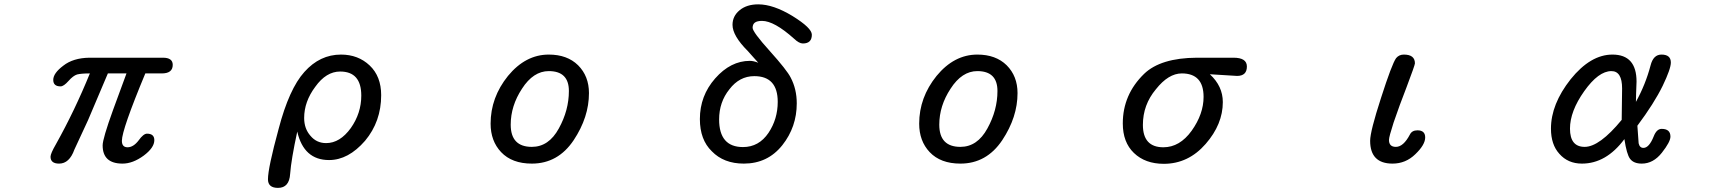

<svg xmlns="http://www.w3.org/2000/svg" viewBox="-20 -742 8040 896"><path d="M215.8 -10.7Q215.8 -25.4 241.2 -69.3Q329.1 -226.6 399.4 -399.4Q359.4 -399.4 339.8 -394.5Q321.3 -388.7 299.8 -364.3Q277.3 -338.9 262.7 -338.9Q228.5 -338.9 228.5 -369.1Q228.5 -400.4 275.4 -435.5Q321.3 -471.7 397.5 -472.7H740.2Q786.1 -472.7 786.1 -439.5Q786.1 -399.4 735.4 -399.4H658.2Q548.8 -136.7 548.8 -85Q548.8 -54.7 575.2 -54.7Q602.5 -54.7 627 -86.9Q649.4 -118.2 666 -118.2Q700.2 -118.2 700.2 -87.9Q700.2 -52.7 650.4 -15.6Q599.6 21.5 551.8 21.5Q459 21.5 459 -63.5Q459 -94.7 507.8 -229.5L570.3 -399.4H483.4L390.6 -180.7L327.1 -43.9Q303.7 21.5 255.9 21.5Q215.8 21.5 215.8 -10.7Z M1230.5 94.7Q1230.5 42 1280.3 -140.6Q1329.1 -327.1 1400.4 -406.2Q1472.7 -487.3 1571.3 -487.3Q1651.4 -487.3 1705.1 -436.5Q1758.8 -385.7 1758.8 -297.9Q1758.8 -174.8 1683.6 -85Q1605.5 4.9 1515.6 4.9Q1397.5 4.9 1367.2 -127.9Q1338.9 2.9 1334 69.3Q1330.1 134.8 1277.3 134.8Q1230.5 134.8 1230.5 94.7ZM1617.2 -144.5Q1666 -213.9 1666 -295.9Q1666 -408.2 1567.4 -408.2Q1502 -408.2 1451.2 -336.9Q1399.4 -267.6 1399.4 -191.4Q1399.4 -141.6 1428.7 -108.4Q1457 -74.2 1502 -74.2Q1566.4 -74.2 1617.2 -144.5Z M2318.4 -32.2Q2269.5 -84 2269.5 -165Q2269.5 -287.1 2350.6 -387.7Q2432.6 -487.3 2541 -487.3Q2627 -487.3 2677.7 -437.5Q2728.5 -386.7 2728.5 -307.6Q2728.5 -195.3 2657.2 -87.9Q2584 21.5 2461.9 21.5Q2369.1 21.5 2318.4 -32.2ZM2587.9 -142.6Q2634.8 -227.5 2634.8 -317.4Q2634.8 -410.2 2541 -410.2Q2468.8 -410.2 2416 -328.1Q2363.3 -248 2363.3 -160.2Q2363.3 -56.6 2461.9 -56.6Q2541 -56.6 2587.9 -142.6Z M3301.8 -36.1Q3246.1 -89.8 3246.1 -186.5Q3246.1 -294.9 3317.4 -376Q3389.6 -458 3479.5 -458Q3496.1 -458 3518.6 -449.2L3469.7 -503.9Q3398.4 -575.2 3398.4 -626Q3398.4 -667 3431.6 -694.3Q3464.8 -721.7 3518.6 -721.7Q3588.9 -721.7 3678.7 -667Q3768.6 -611.3 3768.6 -580.1Q3768.6 -539.1 3726.6 -539.1Q3709 -539.1 3685.5 -561.5Q3592.8 -644.5 3536.1 -644.5Q3513.7 -644.5 3502.9 -636.7Q3492.2 -628.9 3492.2 -612.3Q3492.2 -592.8 3572.3 -503.9Q3652.3 -415 3669.9 -379.9Q3698.2 -326.2 3698.2 -259.8Q3698.2 -149.4 3630.9 -64.5Q3562.5 21.5 3451.2 21.5Q3357.4 21.5 3301.8 -36.1ZM3566.4 -122.1Q3609.4 -186.5 3609.4 -266.6Q3609.4 -386.7 3500 -386.7Q3430.7 -386.7 3383.8 -325.2Q3335.9 -265.6 3335.9 -184.6Q3335.9 -55.7 3447.3 -55.7Q3521.5 -55.7 3566.4 -122.1Z M4318.4 -32.2Q4269.5 -84 4269.5 -165Q4269.5 -287.1 4350.6 -387.7Q4432.6 -487.3 4541 -487.3Q4627 -487.3 4677.7 -437.5Q4728.5 -386.7 4728.5 -307.6Q4728.5 -195.3 4657.2 -87.9Q4584 21.5 4461.9 21.5Q4369.1 21.5 4318.4 -32.2ZM4587.9 -142.6Q4634.8 -227.5 4634.8 -317.4Q4634.8 -410.2 4541 -410.2Q4468.8 -410.2 4416 -328.1Q4363.3 -248 4363.3 -160.2Q4363.3 -56.6 4461.9 -56.6Q4541 -56.6 4587.9 -142.6Z M5271.5 -28.3Q5219.7 -78.1 5219.7 -166Q5219.7 -300.8 5319.3 -397.5Q5396.5 -471.7 5565.4 -472.7H5736.3Q5798.8 -472.7 5798.8 -431.6Q5798.8 -387.7 5752.9 -387.7L5626 -395.5Q5686.5 -339.8 5686.5 -265.6Q5686.5 -162.1 5606.4 -70.3Q5525.4 22.5 5411.1 22.5Q5324.2 22.5 5271.5 -28.3ZM5541 -131.8Q5596.7 -210 5596.7 -290Q5596.7 -399.4 5495.1 -399.4Q5432.6 -399.4 5374 -325.2Q5313.5 -252.9 5313.5 -159.2Q5313.5 -54.7 5409.2 -54.7Q5485.4 -54.7 5541 -131.8Z M6374 -85Q6374 -128.9 6424.8 -285.2Q6475.6 -443.4 6495.1 -470.7Q6508.8 -487.3 6531.2 -487.3Q6583 -487.3 6583 -446.3Q6583 -438.5 6543.9 -335Q6510.7 -250 6483.4 -169.9Q6461.9 -103.5 6461.9 -88.9Q6461.9 -56.6 6494.1 -56.6Q6529.3 -56.6 6559.6 -114.3Q6569.3 -133.8 6594.7 -133.8Q6630.9 -133.8 6630.9 -100.6Q6630.9 -66.4 6585 -22.5Q6540 21.5 6478.5 21.5Q6374 21.5 6374 -85Z M7256.8 -24.4Q7217.8 -67.4 7217.8 -141.6Q7217.8 -255.9 7309.6 -372.1Q7402.3 -487.3 7504.9 -487.3Q7617.2 -487.3 7617.2 -361.3L7615.2 -306.6L7614.3 -266.6Q7659.2 -347.7 7682.6 -436.5Q7695.3 -487.3 7733.4 -487.3Q7777.3 -487.3 7777.3 -450.2Q7777.3 -420.9 7739.3 -341.8Q7699.2 -259.8 7621.1 -155.3L7627 -73.2Q7631.8 -51.8 7649.4 -51.8Q7675.8 -51.8 7697.3 -105.5Q7710.9 -140.6 7734.4 -140.6Q7775.4 -140.6 7775.4 -104.5Q7775.4 -80.1 7735.4 -29.3Q7695.3 21.5 7641.6 21.5Q7603.5 21.5 7586.9 -1Q7571.3 -21.5 7560.5 -92.8Q7475.6 21.5 7362.3 21.5Q7296.9 21.5 7256.8 -24.4ZM7547.9 -182.6 7549.8 -329.1Q7549.8 -410.2 7500 -410.2Q7439.5 -410.2 7373 -316.4Q7306.6 -222.7 7306.6 -141.6Q7306.6 -56.6 7375 -56.6Q7444.3 -56.6 7547.9 -182.6Z"/></svg>

Font: FakePearl
Style: Regular
Weight: 400
Version: Version 1.2